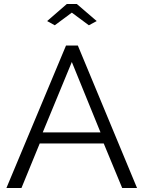

<svg xmlns="http://www.w3.org/2000/svg" viewBox="-20 -937 716 957"><path d="M309 -710H368L663 0H589L497 -222H178L87 0H12ZM481 -277 338 -628 193 -277ZM215 -832 313 -917H363L462 -832L423 -811L338 -874L253 -811Z"/></svg>

Font: Boldmen
Style: Regular
Weight: 400
Designer: Matt McInerney, Pablo Impallari, Rodrigo Fuenzalida
Foundry: LIVING CONCEPT
Version: Version 1.000